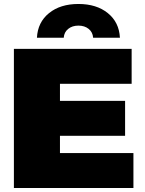

<svg xmlns="http://www.w3.org/2000/svg" viewBox="-20 -947 730 967"><path d="M50 -701V0H652V-176H282V-263H610V-439H282V-525H643V-701ZM227 -881C189 -850.3 168.7 -809 166 -757H301C302.3 -775.7 309.8 -790.5 323.5 -801.5C337.2 -812.5 354.3 -818 375 -818C395.7 -818 412.8 -812.5 426.5 -801.5C440.2 -790.5 447.7 -775.7 449 -757H584C581.3 -809 561 -850.3 523 -881C485 -911.7 435.7 -927 375 -927C314.3 -927 265 -911.7 227 -881Z"/></svg>

Font: Montserrat Custom Black
Style: Regular
Weight: 900
Designer: Julieta Ulanovsky
Foundry: Julieta Ulanovsky
Version: Version 7.200